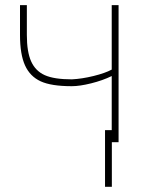

<svg xmlns="http://www.w3.org/2000/svg" viewBox="-20 -548 561 740"><path d="M437 0H410.6V-254.9Q375.5 -237.8 331.3 -226.8Q287.1 -215.8 256.8 -215.8Q177.7 -215.8 136.7 -234.6Q95.7 -253.4 76.4 -296.1Q57.1 -338.9 57.1 -413.1V-528.3H83.5V-413.1Q83.5 -348.1 100.1 -311.3Q116.7 -274.4 152.6 -258.3Q188.5 -242.2 256.8 -242.2Q295.9 -244.1 340.6 -255.1Q385.3 -266.1 410.6 -279.8V-528.3H437ZM411.1 171.9H384.8V-46.4H411.1Z"/></svg>

Font: Roboto Thin
Style: Regular
Weight: 250
Designer: Google
Version: Version 2.134; 2016